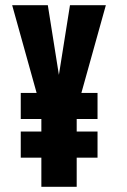

<svg xmlns="http://www.w3.org/2000/svg" viewBox="-20 -720 490 740"><path d="M249.7 -700H388L275.6 -297L207 -431.4ZM164.3 -700 207 -431.4 140.6 -292 26.9 -700ZM139.4 0V-431.4H275.6V0ZM60 -361.9H355.9V-261.3H60ZM60 -213H355.9V-112.4H60Z"/></svg>

Font: League Mono Thin Condensed
Style: Regular
Weight: 100
Width: 1
Designer: Tyler Finck
Foundry: The League of Moveable Type / Tyler Finck
Version: Version 2.300;RELEASE